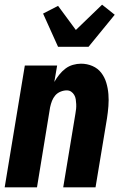

<svg xmlns="http://www.w3.org/2000/svg" viewBox="-20 -800 540 820"><path d="M0 0 86 -520H224L212 -450Q221 -466 233 -481Q245 -496 259.5 -507Q274 -518 291.5 -523Q309 -528 326 -528Q352 -528 375 -518Q398 -508 412.5 -489Q427 -470 434 -446.5Q441 -423 443 -398Q445 -373 443 -347Q441 -321 437 -295L388 0H250L302 -314Q304 -325 305 -335Q306 -345 305.5 -355.5Q305 -366 303.5 -376Q302 -386 297 -394.5Q292 -403 284 -408.5Q276 -414 265 -414Q252 -414 238.5 -408.5Q225 -403 216 -392.5Q207 -382 202 -369Q197 -356 194 -342L138 0ZM228 -600 164 -742 228 -775 304 -672 416 -780 470 -737 358 -600Z"/></svg>

Font: Iosevka Heavy
Style: Italic
Weight: 900
Italic angle: -9°
Monospace: yes
Designer: Belleve Invis
Foundry: Belleve Invis
Version: Version 32.5.0; ttfautohint (v1.8.4)